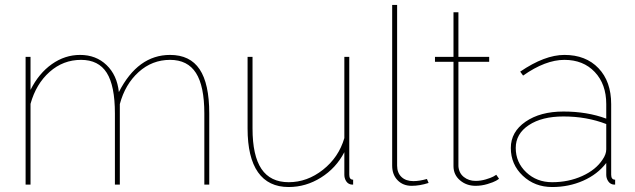

<svg xmlns="http://www.w3.org/2000/svg" viewBox="-20 -750 2580 780"><path d="M830.1 0H810.1V-289.1Q810.1 -400.4 776.1 -453.6Q742.2 -506.8 670.9 -506.8Q598.1 -506.8 543.2 -457.3Q488.3 -407.7 466.8 -327.1V0H446.8V-289.1Q446.8 -401.9 413.6 -454.3Q380.4 -506.8 309.1 -506.8Q236.8 -506.8 181.6 -458Q126.5 -409.2 104 -328.1V0H84V-519H104V-384.8Q137.7 -452.1 190.7 -489.5Q243.7 -526.9 305.2 -526.9Q370.1 -526.9 412.8 -485.8Q455.6 -444.8 462.9 -376Q540 -526.9 670.9 -526.9Q752 -526.9 791 -468.5Q830.1 -410.2 830.1 -289.1Z M985.8 -228V-519H1005.9V-228Q1005.9 -117.7 1042.2 -63.7Q1078.6 -9.8 1152.8 -9.8Q1228 -9.8 1292 -60.3Q1356 -110.8 1378.9 -189V-519H1398.9V-40Q1398.9 -20 1414.6 -20V0Q1403.8 0 1400.9 -2Q1391.1 -5.4 1385 -16.1Q1378.9 -26.9 1378.9 -40V-131.8Q1345.2 -66.9 1283.9 -28.6Q1222.7 9.8 1152.8 9.8Q1070.3 9.8 1028.1 -50.3Q985.8 -110.4 985.8 -228Z M1573.2 -730H1593.3V-77.1Q1593.3 -47.9 1611.1 -31Q1628.9 -14.2 1659.2 -14.2Q1683.6 -14.2 1714.4 -22.9L1721.2 -6.8Q1685.1 4.9 1652.3 4.9Q1617.2 4.9 1595.2 -17.8Q1573.2 -40.5 1573.2 -77.1Z M2007.3 -23.9Q2004.9 -21.5 1994.9 -15.6Q1984.9 -9.8 1960.7 -2.4Q1936.5 4.9 1912.1 4.9Q1875 4.9 1848.6 -17.6Q1822.3 -40 1822.3 -75.2V-499H1747.1V-519H1822.3V-700.2H1842.3V-519H1967.3V-499H1842.3V-75.2Q1844.2 -46.9 1864.3 -31Q1884.3 -15.1 1912.1 -15.1Q1932.6 -15.1 1953.4 -21.2Q1974.1 -27.3 1984.1 -32.7Q1994.1 -38.1 1996.1 -40Z M2055.2 -148.9Q2055.2 -214.4 2115 -255.6Q2174.8 -296.9 2269 -296.9Q2365.2 -296.9 2442.9 -268.1V-327.1Q2442.9 -408.2 2396.2 -457.5Q2349.6 -506.8 2272.9 -506.8Q2195.8 -506.8 2105 -442.9L2093.3 -459Q2192.9 -526.9 2272.9 -526.9Q2359.9 -526.9 2411.4 -472.9Q2462.9 -418.9 2462.9 -327.1V-40Q2462.9 -20 2479 -20V0Q2468.3 0 2465.3 -2Q2455.6 -5.4 2449.2 -16.4Q2442.9 -27.3 2442.9 -40V-87.9Q2407.2 -41.5 2349.1 -15.9Q2291 9.8 2223.1 9.8Q2152.3 9.8 2103.8 -36.1Q2055.2 -82 2055.2 -148.9ZM2428.2 -102.1Q2442.9 -123.5 2442.9 -143.1V-246.1Q2363.3 -276.9 2269 -276.9Q2181.6 -276.9 2128.4 -241.7Q2075.2 -206.5 2075.2 -148.9Q2075.2 -90.3 2117.9 -50Q2160.6 -9.8 2223.1 -9.8Q2289.6 -9.8 2345.2 -34.9Q2400.9 -60.1 2428.2 -102.1Z"/></svg>

Font: Rawline Thin
Style: Regular
Weight: 250
Designer: Matt McInerney, Pablo Impallari, Rodrigo Fuenzalida
Foundry: Matt McInerney, Pablo Impallari, Rodrigo Fuenzalida
Version: Version 4.020;PS 004.020;hotconv 1.0.88;makeotf.lib2.5.64775